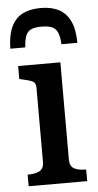

<svg xmlns="http://www.w3.org/2000/svg" viewBox="-55 -821 436 856"><g transform="rotate(-5 162.5 -393.5)"><path d="M160 -787Q112 -787 79 -770Q46 -753 28.5 -715.5Q11 -678 10 -618H77Q79 -653 87 -671.5Q95 -690 112 -697Q129 -704 157 -704Q186 -704 203 -697Q220 -690 228.5 -671.5Q237 -653 239 -618H310Q310 -678 292 -715.5Q274 -753 241 -770Q208 -787 160 -787ZM227 -538V-103Q227 -73 246 -62.5Q265 -52 298 -52H300V0H38V-52H41Q73 -52 92 -62.5Q111 -73 111 -103V-436Q111 -457 95.5 -464Q80 -471 47 -478L38 -480V-538Z"/></g></svg>

Font: Roboto Serif SemiCondensed Medium
Style: Regular
Weight: 500
Width: 4
Designer: Greg Gazdowicz
Foundry: Commercial Type
Version: Version 1.007